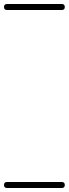

<svg xmlns="http://www.w3.org/2000/svg" viewBox="-35 -575 344 960"><path d="M0 -555Q69 -555 137.5 -555Q206 -555 274 -555Q289 -555 289 -540Q289 -525 274 -525Q206 -525 137.5 -525Q69 -525 0 -525Q-15 -525 -15 -540Q-15 -555 0 -555ZM0 335Q69 335 137.5 335Q206 335 274 335Q289 335 289 350Q289 365 274 365Q206 365 137.5 365Q69 365 0 365Q-15 365 -15 350Q-15 335 0 335Z"/></svg>

Font: FRB American Cursive Just Guidelines
Style: Italic
Weight: 400
Italic angle: -25°
Version: Version 2.0;Modular Font Editor K font №1